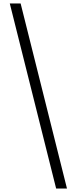

<svg xmlns="http://www.w3.org/2000/svg" viewBox="-20 -819 439 1098"><path d="M363 259H301L36 -799H98Z"/></svg>

Font: Noto Serif Sinhala SemiCondensed
Style: Regular
Weight: 400
Width: 4
Designer: Jelle Bosma - Monotype Design Team
Foundry: Monotype Imaging Inc.
Version: Version 2.007; ttfautohint (v1.8.4.7-5d5b)